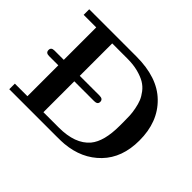

<svg xmlns="http://www.w3.org/2000/svg" viewBox="-142 -926 1165 1165"><g transform="rotate(45 441.0 -343.0)"><path d="M39.1 0V-47.9H147V-313H66.9Q39.1 -313 39.1 -336.9Q39.1 -359.9 66.9 -359.9H147V-638.2H39.1V-686H443.8Q625 -686 720.2 -592.8Q818.4 -497.6 817.9 -337.9Q817.9 -190.9 732.4 -102.5Q647 -14.2 509.8 -2Q487.8 0 443.8 0ZM284.2 -47.9H416Q556.2 -47.9 619.1 -122.1Q669.9 -183.1 669.9 -317.9V-352.1Q669.9 -381.8 668.9 -404.3Q668 -426.8 661.9 -458.5Q655.8 -490.2 646.5 -513.2Q637.2 -536.1 618.2 -561Q599.1 -585.9 572.5 -601.6Q545.9 -617.2 505.9 -627.7Q465.8 -638.2 415 -638.2H284.2V-359.9H454.1Q483.9 -359.9 483.9 -335.9Q483.9 -313 454.1 -313H284.2Z"/></g></svg>

Font: CMU Serif
Style: Bold
Weight: 700
Version: Version 0.7.0